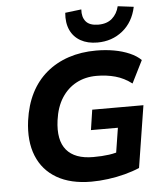

<svg xmlns="http://www.w3.org/2000/svg" viewBox="-62 -1006 917 1072"><g transform="rotate(-5 396.5 -470.5)"><path d="M407 11Q291 11 213.5 -34Q136 -79 102.5 -162Q69 -245 84 -359Q96 -446 129.5 -512Q163 -578 217 -623.5Q271 -669 341.5 -692.5Q412 -716 496 -716Q549 -716 596.5 -707.5Q644 -699 683 -682Q722 -665 746 -641L683 -515Q640 -548 591 -561.5Q542 -575 486 -575Q423 -575 373 -548.5Q323 -522 290.5 -471.5Q258 -421 248 -347Q233 -236 279.5 -180.5Q326 -125 429 -125Q479 -125 518 -130.5Q557 -136 590 -149L550 -86L580 -276H429L446 -389H733L678 -42Q641 -26 595.5 -14Q550 -2 501 4.5Q452 11 407 11ZM508 -760Q453 -760 414 -782Q375 -804 356.5 -844.5Q338 -885 343 -941L434 -952Q431 -909 452 -884Q473 -859 522 -859Q570 -859 599 -884.5Q628 -910 638 -952L727 -941Q709 -856 649.5 -808Q590 -760 508 -760Z"/></g></svg>

Font: Nunito Sans 7pt ExtraBold
Style: Italic
Weight: 800
Italic angle: -9°
Designer: Vernon Adams
Foundry: Vernon Adams
Version: Version 3.101;gftools[0.9.27]